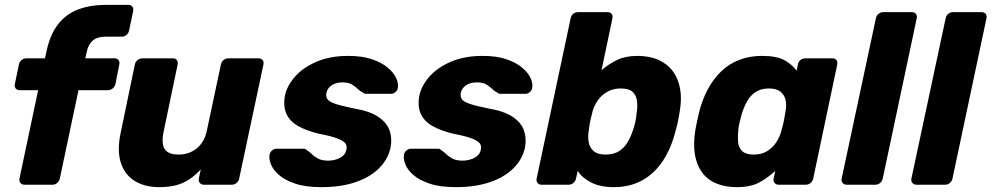

<svg xmlns="http://www.w3.org/2000/svg" viewBox="-20 -760 4080 790"><path d="M80 0Q70 0 64 -7.5Q58 -15 60 -25L137 -389H61Q50 -389 44.5 -396Q39 -403 41 -414L58 -495Q60 -506 69 -513Q78 -520 89 -520H165L172 -552Q187 -620 220 -661.5Q253 -703 302.5 -721.5Q352 -740 416 -740H509Q519 -740 524.5 -733Q530 -726 528 -715L511 -634Q509 -623 500 -616Q491 -609 481 -609H413Q380 -609 361.5 -593Q343 -577 337 -547L331 -520H452Q462 -520 467.5 -513Q473 -506 471 -495L455 -414Q452 -403 443.5 -396Q435 -389 424 -389H303L226 -25Q224 -15 215.5 -7.5Q207 0 196 0Z M635 10Q575 10 533.5 -16Q492 -42 476.5 -92.5Q461 -143 477 -216L535 -495Q537 -506 546 -513Q555 -520 566 -520H692Q702 -520 707.5 -513Q713 -506 711 -495L654 -222Q647 -190 650 -168Q653 -146 669 -135Q685 -124 715 -124Q758 -124 789.5 -149.5Q821 -175 831 -222L889 -495Q891 -506 900 -513Q909 -520 919 -520H1044Q1055 -520 1060.5 -513Q1066 -506 1064 -495L964 -25Q962 -15 953.5 -7.5Q945 0 934 0H819Q808 0 802 -7.5Q796 -15 798 -25L806 -63Q785 -40 761 -23.5Q737 -7 707 1.5Q677 10 635 10Z M1302 10Q1237 10 1194.5 -4.5Q1152 -19 1128 -40Q1104 -61 1095 -83.5Q1086 -106 1089 -123Q1091 -134 1099.5 -141Q1108 -148 1117 -148H1231Q1234 -148 1236.5 -147Q1239 -146 1241 -143Q1253 -136 1263.5 -125.5Q1274 -115 1289.5 -107Q1305 -99 1330 -99Q1357 -99 1379 -110.5Q1401 -122 1405 -143Q1409 -159 1401.5 -169.5Q1394 -180 1369 -190Q1344 -200 1291 -210Q1241 -222 1206.5 -241.5Q1172 -261 1158 -292.5Q1144 -324 1153 -369Q1162 -409 1195 -446Q1228 -483 1283.5 -506.5Q1339 -530 1413 -530Q1470 -530 1510 -516.5Q1550 -503 1575 -482Q1600 -461 1610 -439Q1620 -417 1617 -399Q1616 -389 1607.5 -381.5Q1599 -374 1590 -374H1486Q1482 -374 1478.5 -375.5Q1475 -377 1473 -379Q1461 -385 1451 -395Q1441 -405 1427 -413Q1413 -421 1389 -421Q1362 -421 1344.5 -409Q1327 -397 1323 -378Q1320 -365 1326 -354Q1332 -343 1356.5 -334Q1381 -325 1435 -314Q1502 -303 1537.5 -278.5Q1573 -254 1583.5 -221.5Q1594 -189 1587 -153Q1577 -105 1540 -68Q1503 -31 1443 -10.5Q1383 10 1302 10Z M1855 10Q1790 10 1747.5 -4.5Q1705 -19 1681 -40Q1657 -61 1648 -83.5Q1639 -106 1642 -123Q1644 -134 1652.5 -141Q1661 -148 1670 -148H1784Q1787 -148 1789.5 -147Q1792 -146 1794 -143Q1806 -136 1816.5 -125.5Q1827 -115 1842.5 -107Q1858 -99 1883 -99Q1910 -99 1932 -110.5Q1954 -122 1958 -143Q1962 -159 1954.5 -169.5Q1947 -180 1922 -190Q1897 -200 1844 -210Q1794 -222 1759.5 -241.5Q1725 -261 1711 -292.5Q1697 -324 1706 -369Q1715 -409 1748 -446Q1781 -483 1836.5 -506.5Q1892 -530 1966 -530Q2023 -530 2063 -516.5Q2103 -503 2128 -482Q2153 -461 2163 -439Q2173 -417 2170 -399Q2169 -389 2160.5 -381.5Q2152 -374 2143 -374H2039Q2035 -374 2031.5 -375.5Q2028 -377 2026 -379Q2014 -385 2004 -395Q1994 -405 1980 -413Q1966 -421 1942 -421Q1915 -421 1897.5 -409Q1880 -397 1876 -378Q1873 -365 1879 -354Q1885 -343 1909.5 -334Q1934 -325 1988 -314Q2055 -303 2090.5 -278.5Q2126 -254 2136.5 -221.5Q2147 -189 2140 -153Q2130 -105 2093 -68Q2056 -31 1996 -10.5Q1936 10 1855 10Z M2506 10Q2450 10 2412.5 -9Q2375 -28 2357 -57L2350 -25Q2348 -15 2339.5 -7.5Q2331 0 2320 0H2208Q2197 0 2191.5 -7.5Q2186 -15 2188 -25L2328 -685Q2330 -696 2338.5 -703Q2347 -710 2358 -710H2480Q2491 -710 2496.5 -703Q2502 -696 2500 -685L2455 -471Q2485 -497 2519.5 -513.5Q2554 -530 2603 -530Q2653 -530 2689.5 -513.5Q2726 -497 2748.5 -467Q2771 -437 2778.5 -394Q2786 -351 2776 -297Q2773 -278 2769.5 -260.5Q2766 -243 2760 -223Q2742 -150 2707 -97.5Q2672 -45 2621.5 -17.5Q2571 10 2506 10ZM2471 -124Q2505 -124 2527 -138Q2549 -152 2563 -176Q2577 -200 2586 -229Q2591 -244 2594.5 -260Q2598 -276 2599 -291Q2604 -320 2601 -344Q2598 -368 2583 -382Q2568 -396 2534 -396Q2503 -396 2479 -382.5Q2455 -369 2440 -347.5Q2425 -326 2418 -301Q2413 -282 2409 -264Q2405 -246 2403 -226Q2398 -199 2402 -176Q2406 -153 2422.5 -138.5Q2439 -124 2471 -124Z M3011 10Q2963 10 2926.5 -5.5Q2890 -21 2868 -51.5Q2846 -82 2839 -125.5Q2832 -169 2841 -225Q2845 -245 2848 -260.5Q2851 -276 2856 -296Q2869 -349 2892 -392Q2915 -435 2947 -466Q2979 -497 3021.5 -513.5Q3064 -530 3115 -530Q3176 -530 3207.5 -512.5Q3239 -495 3258 -469L3263 -495Q3265 -506 3273.5 -513Q3282 -520 3293 -520H3405Q3416 -520 3421.5 -513Q3427 -506 3425 -495L3326 -25Q3324 -15 3315.5 -7.5Q3307 0 3296 0H3183Q3173 0 3167 -7.5Q3161 -15 3163 -25L3170 -57Q3139 -28 3103.5 -9Q3068 10 3011 10ZM3081 -124Q3114 -124 3137 -138.5Q3160 -153 3175 -176Q3190 -199 3196 -226Q3202 -246 3205.5 -264Q3209 -282 3212 -301Q3217 -326 3212.5 -347.5Q3208 -369 3191.5 -382.5Q3175 -396 3144 -396Q3112 -396 3090 -382Q3068 -368 3054.5 -344Q3041 -320 3032 -291Q3028 -276 3024 -260Q3020 -244 3018 -229Q3015 -200 3017 -176Q3019 -152 3034 -138Q3049 -124 3081 -124Z M3464 0Q3453 0 3447 -7.5Q3441 -15 3443 -25L3584 -685Q3586 -696 3594.5 -703Q3603 -710 3614 -710H3732Q3743 -710 3748.5 -703Q3754 -696 3752 -685L3612 -25Q3610 -15 3601.5 -7.5Q3593 0 3582 0Z M3751 0Q3740 0 3734 -7.5Q3728 -15 3730 -25L3871 -685Q3873 -696 3881.5 -703Q3890 -710 3901 -710H4019Q4030 -710 4035.5 -703Q4041 -696 4039 -685L3899 -25Q3897 -15 3888.5 -7.5Q3880 0 3869 0Z"/></svg>

Font: Rubik
Style: Bold Italic
Weight: 700
Italic angle: -12°
Designer: Hubert and Fischer
Foundry: Hubert and Fischer
Version: Version 2.300;gftools[0.9.30]